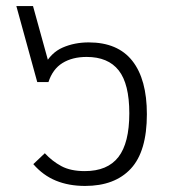

<svg xmlns="http://www.w3.org/2000/svg" viewBox="-20 -604 569 634"><path d="M261 10Q207 10 164.5 -7.5Q122 -25 90 -62L128 -98Q152 -72 182.5 -55.5Q213 -39 260 -39Q335 -39 371 -85.5Q407 -132 407 -230Q407 -327 372 -371.5Q337 -416 266 -416Q219 -416 186.5 -396Q154 -376 140 -333H103L34 -584H89L144 -385L126 -387Q148 -430 187 -447Q226 -464 273 -464Q369 -464 417 -403Q465 -342 465 -227Q465 -104 412 -47Q359 10 261 10Z"/></svg>

Font: Noto Sans Thai Light
Style: Regular
Weight: 300
Designer: Monotype Design Team
Foundry: Monotype Imaging Inc.
Version: Version 2.001